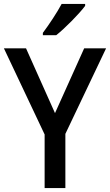

<svg xmlns="http://www.w3.org/2000/svg" viewBox="-20 -961 562 981"><path d="M415 -931V-941H295C271 -896 231 -836 199 -793V-781H267C313 -817 387 -893 415 -931ZM261 -383 113 -714H0L208 -274V0H314V-277L522 -714H410Z"/></svg>

Font: Noto Sans Devanagari SemiCondensed Medium
Style: Regular
Weight: 500
Width: 4
Designer: Jelle Bosma - Monotype Design Team
Foundry: Monotype Imaging Inc.
Version: Version 2.004